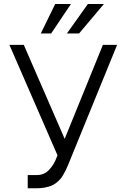

<svg xmlns="http://www.w3.org/2000/svg" viewBox="-20 -958 650 987"><path d="M122.5 9.9V-58.2H170.1Q188.2 -58.2 203.5 -64.6Q218.8 -71 230.1 -82.7Q241.5 -94.5 249.1 -105.6Q256.7 -116.8 263.8 -131L275.6 -159.4L28.4 -727.3H102.3L312.5 -244.3L508.9 -727.3H582L329.9 -109.7Q322.8 -93 317.8 -82.7Q312.9 -72.4 304.5 -58.2Q296.2 -44 288.2 -35.5Q280.2 -27 267.9 -17.2Q255.7 -7.5 241.7 -2.3Q227.6 2.8 208.6 6.4Q189.6 9.9 167.3 9.9ZM323.9 -785.9 431.8 -937.5H514.2L386.4 -785.9ZM189.6 -785.9 263.8 -937.5H344.8L242.9 -785.9Z"/></svg>

Font: Inter Light BETA
Style: Regular
Weight: 300
Designer: Rasmus Andersson
Foundry: rsms
Version: Version 3.011;git-f93a4a705